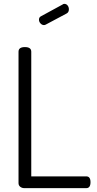

<svg xmlns="http://www.w3.org/2000/svg" viewBox="-20 -975 503 995"><path d="M325 -905 218 -848Q213 -845 208 -845Q198 -845 190 -853.5Q182 -862 182 -873Q182 -886 193 -891L305 -952Q308 -955 313 -955Q324 -955 330.5 -946.5Q337 -938 337 -927Q337 -911 325 -905ZM427 0H106Q94 0 85 -7Q76 -14 76 -26V-707Q76 -731 109 -731Q142 -731 142 -707V-61H427Q449 -61 449 -31Q449 0 427 0Z"/></svg>

Font: Dosis
Style: Book
Weight: 400
Designer: EdgarTolentino, PabloImpallari, IginoMarini
Foundry: EdgarTolentino, PabloImpallari, IginoMarini
Version: Version 1.007